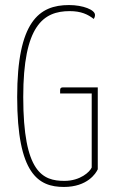

<svg xmlns="http://www.w3.org/2000/svg" viewBox="-20 -730 455 760"><path d="M367 -384H228C222 -384 218 -381 218 -374V-360H343V-67C336 -50 298 -14 235 -14C149 -14 72 -47 72 -346C72 -628 151 -686 256 -686C301 -686 328 -673 351 -655C355 -661 356 -666 356 -671C356 -691 309 -710 253 -710C134 -710 48 -644 48 -346C48 -41 132 10 233 10C326 10 360 -44 367 -60Z"/></svg>

Font: Yanone Kaffeesatz Extra Light
Style: Regular
Weight: 200
Designer: Yanone (Cyrillic: Daniel Pouzeot & Huerta Tipografica)
Foundry: Yanone
Version: Version 1.100;PS 001.100;hotconv 1.0.70;makeotf.lib2.5.58329